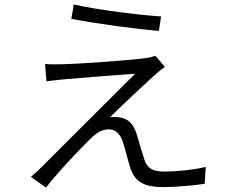

<svg xmlns="http://www.w3.org/2000/svg" viewBox="-20 -805 1040 864"><path d="M312 -785 301 -720C423 -697 596 -674 695 -666L705 -731C611 -737 420 -760 312 -785ZM722 -504 679 -554C669 -550 649 -545 632 -543C558 -533 325 -517 266 -516C234 -515 206 -515 183 -517L189 -439C211 -442 236 -445 268 -448C330 -453 507 -468 588 -473C488 -374 203 -89 165 -51C147 -33 130 -18 119 -9L187 39C241 -31 356 -152 394 -187C417 -209 441 -223 470 -223C498 -223 521 -203 532 -169C542 -139 557 -78 567 -48C588 18 637 37 715 37C769 37 859 29 901 22L906 -54C859 -42 782 -33 718 -33C664 -33 641 -50 629 -89C618 -122 603 -175 594 -205C580 -246 556 -273 516 -277C505 -279 487 -279 476 -278C516 -319 632 -427 669 -461C680 -471 705 -492 722 -504Z"/></svg>

Font: Noto Sans KR DemiLight
Style: Regular
Weight: 350
Designer: Ryoko NISHIZUKA 西塚涼子 (kana, bopomofo & ideographs); Paul D. Hunt (Latin, Greek & Cyrillic); Sandoll Communications 산돌커뮤니
Foundry: Adobe
Version: Version 2.004;hotconv 1.0.118;makeotfexe 2.5.65603